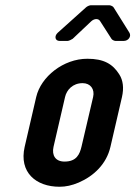

<svg xmlns="http://www.w3.org/2000/svg" viewBox="-20 -706 516 732"><path d="M207 6C231 6 254 1 280 -10C338 -35 386 -81 401 -146L445 -336C453 -371 449 -400 435 -422C410 -462 376 -482 313 -482C222 -482 136 -414 118 -336L74 -146C52 -49 117 6 207 6ZM295 -389C325 -389 342 -366 335 -336L291 -148C284 -118 272 -90 226 -90C191 -90 177 -114 184 -146L228 -336C234 -363 257 -389 295 -389ZM362 -625 405 -558C407 -554 416 -550 420 -550H452C470 -550 482 -568 473 -582L413 -678C411 -682 401 -686 397 -686H326C322 -686 312 -682 308 -678L200 -581C186 -568 190 -550 207 -550H238C242 -550 253 -555 257 -558L328 -625C340 -636 356 -636 362 -625Z"/></svg>

Font: DIN Rundschrift
Style: MittelKursiv
Weight: 400
Version: Version 1.027